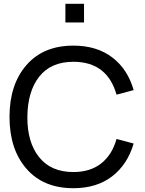

<svg xmlns="http://www.w3.org/2000/svg" viewBox="-20 -975 763 1010"><path d="M324 -857V-955H422V-857ZM366 15Q208 15 119 -87.5Q30 -190 30 -360Q30 -530 119 -632.5Q208 -735 366 -735Q489 -735 570.5 -673Q652 -611 683 -501L593 -477Q544 -650 366 -650Q248 -650 186.5 -572Q125 -494 124 -360Q123 -227 185.5 -148.5Q248 -70 366 -70Q455 -70 512.5 -115.5Q570 -161 593 -244L683 -220Q651 -110 570 -47.5Q489 15 366 15Z"/></svg>

Font: Manrope Medium
Style: Medium
Weight: 500
Designer: Mikhail Sharanda
Foundry: Mikhail Sharanda
Version: Version 4.000;hotconv 1.0.109;makeotfexe 2.5.65596